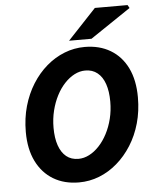

<svg xmlns="http://www.w3.org/2000/svg" viewBox="-58 -904 776 965"><g transform="rotate(-5 330.0 -421.5)"><path d="M301.8 12Q227.7 12 172.8 -20.9Q117.8 -53.9 87.3 -115.6Q56.9 -177.3 56.9 -263.6Q56.9 -333 74.2 -393.7Q91.6 -454.3 122.7 -503.9Q153.9 -553.5 195.5 -589.3Q237.2 -625.1 286.2 -644.4Q335.2 -663.8 388.5 -663.8Q463 -663.8 518.3 -630.8Q573.5 -597.9 603.5 -536.4Q633.4 -474.9 633.4 -388.2Q633.4 -318.7 616.3 -258.1Q599.2 -197.5 567.8 -147.9Q536.4 -98.3 494.8 -62.5Q453.2 -26.6 404.2 -7.3Q355.2 12 301.8 12ZM309 -106.2Q336.7 -106.2 363.4 -119.9Q390.2 -133.6 413.6 -158.6Q437.1 -183.6 454.9 -217.7Q472.8 -251.8 483 -292.7Q493.2 -333.6 493.2 -379.1Q493.2 -430.9 480.4 -468.1Q467.6 -505.3 442.5 -525.4Q417.5 -545.6 381.4 -545.6Q353.6 -545.6 326.9 -531.9Q300.2 -518.2 276.7 -493.1Q253.2 -468.1 235.6 -434Q218 -400 207.8 -359Q197.6 -318.1 197.6 -272.7Q197.6 -220.8 210.4 -183.7Q223.2 -146.5 248 -126.3Q272.8 -106.2 309 -106.2ZM313.5 -701.8 457 -854.7H622L630.6 -839.2L426.6 -701.8Z"/></g></svg>

Font: Source Sans 3 VF
Style: Italic
Weight: 200
Italic angle: -11°
Designer: Paul D. Hunt
Foundry: Adobe Systems Incorporated
Version: Version 3.042;hotconv 1.0.118;makeotfexe 2.5.65603